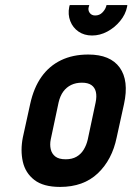

<svg xmlns="http://www.w3.org/2000/svg" viewBox="-20 -727 522 757"><path d="M440 -185 469 -317Q489 -409 452 -460.5Q415 -512 328 -512Q267 -512 220.5 -489.5Q174 -467 143.5 -424Q113 -381 99 -317L70 -185Q60 -134 70 -89.5Q80 -45 115.5 -17.5Q151 10 217 10Q309 10 365.5 -43.5Q422 -97 440 -185ZM357 -323 326 -177Q321 -155 310 -137Q299 -119 281.5 -109Q264 -99 239 -99Q212 -99 198 -110Q184 -121 180 -139Q176 -157 180 -177L211 -323Q217 -349 229.5 -366Q242 -383 260.5 -392Q279 -401 303 -401Q327 -401 340.5 -391.5Q354 -382 358 -364.5Q362 -347 357 -323ZM482 -707H400L398 -700Q394 -688 383 -677Q372 -666 355 -666Q341 -666 333.5 -676.5Q326 -687 330 -700L332 -707H255L253 -700Q247 -670 257 -644Q267 -618 289.5 -602.5Q312 -587 343 -587Q374 -587 403 -602.5Q432 -618 453.5 -644Q475 -670 481 -700Z"/></svg>

Font: Advent Pro
Style: Italic
Weight: 400
Italic angle: -12°
Designer: VivaRado, Andreas Kalpakidis
Foundry: VivaRado, Andreas Kalpakidis
Version: Version 3.000